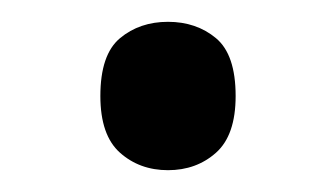

<svg xmlns="http://www.w3.org/2000/svg" viewBox="-20 -144 308 176"><path d="M134 12Q108 12 90 -4Q72 -20 72 -56Q72 -94 90 -109Q108 -124 134 -124Q160 -124 178 -109Q196 -94 196 -56Q196 -20 178 -4Q160 12 134 12Z"/></svg>

Font: malayalam115
Style: Regular
Weight: 400
Designer: Jelle Bosma - Monotype Design Team
Foundry: Monotype Imaging Inc.
Version: Version 2.103